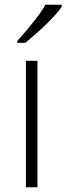

<svg xmlns="http://www.w3.org/2000/svg" viewBox="-20 -786 279 806"><path d="M137.2 0H88.9V-530.8H137.2ZM52.2 -606V-613.8Q87.9 -652.3 123 -697.3Q158.2 -742.2 170.4 -766.1H239.3V-757.8Q199.7 -700.7 86.4 -606Z"/></svg>

Font: OpenSans-Light
Style: Regular
Weight: 300
Foundry: Ascender Corporation
Version: Version 1.10